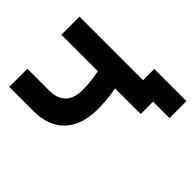

<svg xmlns="http://www.w3.org/2000/svg" viewBox="-214 -876 1198 1198"><g transform="rotate(-45 384.5 -277.5)"><path d="M502 -226Q413 -210 337 -210Q194 -210 118 -282Q42 -354 42 -485V-700H202V-508Q202 -436 240 -399Q278 -362 351 -362Q428 -362 502 -378V-700H662V-139H761V145H611V0H502Z"/></g></svg>

Font: Chess Sans
Style: Bold
Weight: 700
Designer: Wolf Bōese
Foundry: Wolf Bōese
Version: Version 7.223